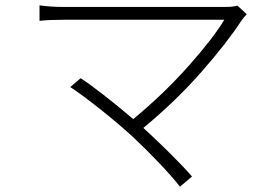

<svg xmlns="http://www.w3.org/2000/svg" viewBox="-20 -681 1040 719"><path d="M869 -660 904 -628Q892 -615 885 -605Q831 -522 735.5 -413Q640 -304 517 -202L518 -201Q567 -156 617 -106.5Q667 -57 699 -20L654 18Q626 -18 577 -69.5Q528 -121 478 -168Q427 -215 356 -271.5Q285 -328 243 -355L282 -388Q311 -370 367.5 -326Q424 -282 479 -235Q596 -332 688 -436Q780 -540 820 -607H220Q163 -607 128 -603V-661Q169 -655 220 -655H823Q854 -655 869 -660Z"/></svg>

Font: LXGW 975 Gothic SC 200W
Style: Regular
Weight: 200
Version: Version 2.01;February 25, 2021